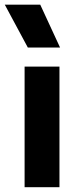

<svg xmlns="http://www.w3.org/2000/svg" viewBox="-32 -784 340 804"><path d="M71 0V-505H217V0ZM84.5 -585 -12 -764.5H136.5L219.5 -585Z"/></svg>

Font: Geologica Cursive SemiBold
Style: Regular
Weight: 600
Designer: Sindre Bremnes, Frode Helland
Foundry: Monokrom Skriftforlag AS
Version: Version 1.010;gftools[0.9.28]